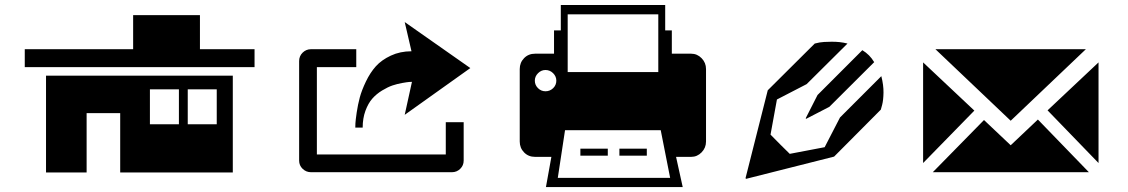

<svg xmlns="http://www.w3.org/2000/svg" viewBox="-20 -696 4560 776"><path d="M788.1 -497.1H1008.8V-424.8H80.1V-497.1H518.1V-634.8H788.1ZM166 -390.1H920.9V1H465.8V-238.8H330.1V1H166ZM703.1 -193.8V-335H585.9V-193.8ZM856 -193.8V-335H738.8V-193.8Z M1781.7 -202.1H1854V-46.9Q1854 -27.3 1840.1 -13.7Q1826.2 0 1806.6 0H1236.8Q1217.3 0 1203.1 -13.7Q1189 -27.3 1189 -46.9V-449.2Q1189 -469.2 1203.1 -483.2Q1217.3 -497.1 1236.8 -497.1H1419.9V-424.8H1260.7V-71.8H1781.7ZM1416 -180.2Q1416 -186.5 1416.5 -197.8Q1417 -209 1421.6 -241Q1426.3 -272.9 1434.1 -302Q1441.9 -331.1 1459 -366.7Q1476.1 -402.3 1499 -428Q1522 -453.6 1559.6 -471.2Q1597.2 -488.8 1643.1 -488.8L1615.7 -606.9L1880.9 -420.9L1615.7 -231.9L1645 -365.2Q1640.6 -365.2 1633.5 -364.7Q1626.5 -364.3 1605.7 -360.6Q1585 -356.9 1566.2 -350.6Q1547.4 -344.2 1524.4 -330.3Q1501.5 -316.4 1484.9 -297.6Q1468.3 -278.8 1457 -248.3Q1445.8 -217.8 1445.8 -180.2Z M2773.4 -479Q2797.9 -479 2815.7 -460.7Q2833.5 -442.4 2833.5 -417V-124Q2833.5 -98.6 2815.7 -80.3Q2797.9 -62 2773.4 -62H2712.4L2739.3 60.1H2186.5L2208.5 -62H2142.6Q2115.7 -62 2098.1 -80.1Q2080.6 -98.1 2080.6 -124V-417Q2080.6 -442.9 2098.1 -460.9Q2115.7 -479 2142.6 -479H2219.2V-573.2H2246.6V-675.8H2668.5V-573.2H2695.3V-479ZM2274.4 -638.2V-404.8H2640.6V-638.2ZM2184.6 -327.1Q2202.6 -327.1 2215.6 -339.6Q2228.5 -352.1 2228.5 -370.1Q2228.5 -387.2 2215.6 -400.1Q2202.6 -413.1 2184.6 -413.1Q2167.5 -413.1 2154.5 -400.1Q2141.6 -387.2 2141.6 -370.1Q2141.6 -352.5 2154.3 -339.8Q2167 -327.1 2184.6 -327.1ZM2234.4 22.9H2688.5L2650.4 -169.9H2263.7ZM2436.5 -66.9V-95.2H2325.7V-66.9ZM2594.2 -66.9V-95.2H2483.4V-66.9Z M3236.3 -217.8 3284.2 -312 3465.3 -493.2Q3480.5 -483.9 3492.2 -472.2Q3503.4 -460.9 3513.2 -444.8L3332 -264.2L3238.3 -215.8ZM2993.2 23.9 3083 -331.1 3272.9 -520Q3280.3 -522 3292.7 -524.4Q3305.2 -526.9 3340.1 -527.3Q3375 -527.8 3405.3 -520L3240.2 -356L3120.1 -293.9L3094.2 -151.9Q3137.2 -107.9 3171.9 -74.2L3313 -101.1L3375 -221.2L3542 -388.2Q3551.3 -351.6 3550.8 -321.5Q3550.3 -291.5 3545.4 -272.5L3540 -252.9L3351.1 -63L2995.1 26.9Z M4174.8 -212.9 4380.9 0H3750L3957 -210.9L4064.9 -108.9ZM3760.7 -497.1H4368.7L4064.9 -208ZM4213.9 -250 4419.9 -443.8V-37.1ZM3710.9 -37.1V-443.8L3918 -249Z"/></svg>

Font: Modern Pictograms
Style: Normal
Weight: 400
Designer: John Caserta
Foundry: John Caserta
Version: 1.000